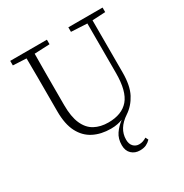

<svg xmlns="http://www.w3.org/2000/svg" viewBox="-201 -830 1158 1210"><g transform="rotate(-30 378.0 -225.0)"><path d="M470 224Q434 224 410 201.5Q386 179 386 138Q386 91 409 57.5Q432 24 466 -1Q450 5 428.5 9.5Q407 14 380 14Q309 14 255 -13.5Q201 -41 171 -99Q141 -157 141 -250V-360Q141 -429 141 -498Q141 -567 140 -636L43 -641V-674H310V-641L199 -636Q198 -567 198 -498.5Q198 -430 198 -360V-263Q198 -178 221 -126Q244 -74 286.5 -51Q329 -28 386 -28Q484 -28 533 -85Q582 -142 582 -275V-635L466 -641V-674H715V-641L620 -636V-257Q620 -161 590 -104Q560 -47 510 -14Q427 41 427 121Q427 153 443.5 170.5Q460 188 485 188Q500 188 513 183.5Q526 179 539 171L549 191Q535 206 516.5 215Q498 224 470 224Z"/></g></svg>

Font: Source Serif 4 SmText Light
Style: Regular
Weight: 300
Designer: Frank Grießhammer
Foundry: Adobe
Version: Version 4.005;hotconv 1.1.0;makeotfexe 2.6.0